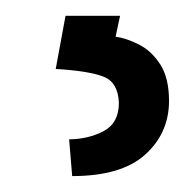

<svg xmlns="http://www.w3.org/2000/svg" viewBox="-20 -23 236 245"><path d="M63.6 -2.8H133.2L127.5 23.8Q142 25.9 157.8 34.1Q173.7 42.3 184.7 59.5Q195.7 76.7 195.7 106.5Q195.3 147.4 165 174.5Q134.6 201.7 72.1 201.7L68.2 154.8Q93 154.5 112.4 144.2Q131.7 133.9 131.7 108.3Q130.7 82 112 74.8Q93.4 67.5 51.1 65Z"/></svg>

Font: Inter UI Extra Light
Style: Regular
Weight: 200
Designer: Rasmus Andersson
Foundry: rsms
Version: 3.2;8d6f07862